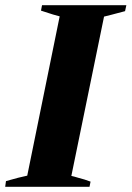

<svg xmlns="http://www.w3.org/2000/svg" viewBox="-40 -720 507 740"><path d="M-17 -22Q35 -37 65 -43L190 -657Q175 -660 118 -679L122 -700H447L442 -677Q427 -673 413.5 -669.5Q400 -666 389 -663L361 -656L235 -42Q245 -40 261 -35Q277 -30 286 -28Q299 -23 309 -20L305 0H-20Z"/></svg>

Font: Trirong ExtraBold
Style: Italic
Weight: 800
Italic angle: -12°
Designer: Katatrad Team
Foundry: CadsonDemak
Version: Version 1.001